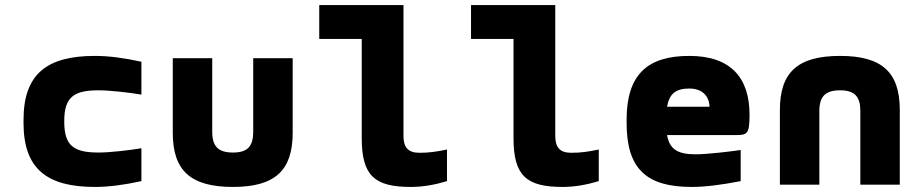

<svg xmlns="http://www.w3.org/2000/svg" viewBox="-20 -730 3640 759"><path d="M73 -256V-244C73 -63 165 9 355 9C411 9 470 1 539 -14V-144C493 -136 413 -127 370 -127C274 -127 234 -152 234 -248V-252C234 -348 274 -373 370 -373C413 -373 493 -364 539 -356V-486C470 -501 410 -509 355 -509C165 -509 73 -437 73 -256Z M663 -205C663 -56 733 9 901 9C1067 9 1137 -56 1137 -205V-500H981V-209C981 -152 959 -127 901 -127C842 -127 819 -152 819 -209V-500H663Z M1638 -126C1593 -126 1575 -148 1575 -192V-710H1242V-576H1410V-184C1410 -35 1461 9 1604 9C1653 9 1701 0 1747 -14V-139C1704 -130 1676 -126 1638 -126Z M2238 -126C2193 -126 2175 -148 2175 -192V-710H1842V-576H2010V-184C2010 -35 2061 9 2204 9C2253 9 2301 0 2347 -14V-139C2304 -130 2276 -126 2238 -126Z M2943 -277C2943 -422 2869 -509 2705 -509C2539 -509 2457 -435 2457 -256V-244C2457 -61 2537 9 2714 9C2767 9 2831 1 2908 -14V-137C2867 -131 2776 -120 2730 -120C2660 -120 2627 -139 2617 -196H2886C2934 -196 2943 -199 2943 -277ZM2617 -308C2626 -360 2652 -380 2705 -380C2756 -380 2783 -351 2785 -308Z M3063 -295V0H3219V-291C3219 -348 3242 -373 3301 -373C3359 -373 3381 -348 3381 -291V0H3537V-295C3537 -444 3467 -509 3301 -509C3133 -509 3063 -444 3063 -295Z"/></svg>

Font: LT Wave Mono Black
Style: Regular
Weight: 900
Designer: Daniel Lyons
Version: Version 2.5 (Glyphs App)